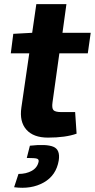

<svg xmlns="http://www.w3.org/2000/svg" viewBox="-20 -651 457 925"><path d="M266 -394 233 -158Q229 -130 237.5 -120.5Q246 -111 276 -111H342L349 -7Q296 12 211 12Q141 12 107 -26.5Q73 -65 83 -133L121 -394H32L44 -488L135 -493L155 -631H300L281 -493H417L403 -394ZM109 110 124 51Q203 42 237 56Q271 70 263 122Q251 194 191 228Q131 262 48 251L69 187Q106 187 133 172Q160 157 166 128Q168 117 158.5 113.5Q149 110 109 110Z"/></svg>

Font: Exo 2.0
Style: Bold Italic
Weight: 700
Italic angle: -8°
Designer: Natanael Gama
Version: Version 1.001;PS 001.001;hotconv 1.0.70;makeotf.lib2.5.58329